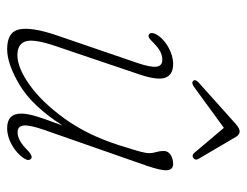

<svg xmlns="http://www.w3.org/2000/svg" viewBox="-95 -572 674 524"><g transform="rotate(90 242.0 -310.0)"><path d="M412 -58.5Q421 -52.5 412.5 -39Q399.5 -19 376.2 -5.8Q353 7.5 330 7.5Q290 7.5 290 -31Q290 -45.5 296.2 -67.8Q302.5 -90 322.5 -143.5Q269.5 -61 212.2 -26.8Q155 7.5 114 7.5Q66.5 7.5 60 -26.5Q53.5 -60.5 76.5 -128L151.5 -347Q164 -383.5 162 -399.8Q160 -416 143 -416Q132 -416 121 -410.5Q110 -405 96 -391Q88.5 -383.5 83.8 -380.2Q79 -377 74 -379.5Q70 -382 70.2 -387.8Q70.5 -393.5 73.5 -399Q84.5 -418.5 108 -432Q131.5 -445.5 155 -445.5Q183.5 -445.5 191.8 -424.8Q200 -404 183.5 -354.5L105.5 -124Q85.5 -64.5 93 -42.5Q100.5 -20.5 130.5 -20.5Q165 -20.5 212 -54Q259 -87.5 303.5 -149Q348 -210.5 375.5 -295.5Q390 -341 394 -356.5Q398 -372 398 -380.5Q398 -389.5 395 -399.2Q392 -409 392 -420Q392 -432 402.8 -438.8Q413.5 -445.5 427.5 -445.5Q442.5 -445.5 444.5 -430Q446.5 -414.5 432 -372.5L335 -95Q321 -55 322.5 -38Q324 -21 341.5 -21Q351.5 -21 363.2 -27Q375 -33 391 -49Q405.5 -62.5 412 -58.5ZM218.5 -503.5Q206.5 -494.5 201 -500Q195.5 -505.5 204 -514L319 -617Q331 -627 338.5 -627Q347.5 -627 353.5 -617L414 -514Q418.5 -505 410 -500Q403.5 -496 397 -503.5L329 -584Z"/></g></svg>

Font: Fraunces 72pt SuperSoft Thin
Style: Italic
Weight: 100
Italic angle: -16°
Version: Version 1.000;[b76b70a41]